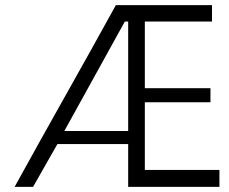

<svg xmlns="http://www.w3.org/2000/svg" viewBox="-20 -731 894 749"><path d="M807 -647H545V-387H801V-332H545V-68H836V-2H480V-169H204Q182 -131 157 -86.5Q132 -42 109 -2H37Q88 -95 137 -182.5Q186 -270 234.5 -356.5Q283 -443 332 -530.5Q381 -618 432 -711H807ZM480 -220V-647H467L231 -220Z"/></svg>

Font: Fundamental  Brigade Scvhlank
Style: Regular
Weight: 100
Designer: Peter Wiegel, original typeface by Arno Drescher 1935
Foundry: Peter Wiegel
Version: Version 0.000 2012 initial release